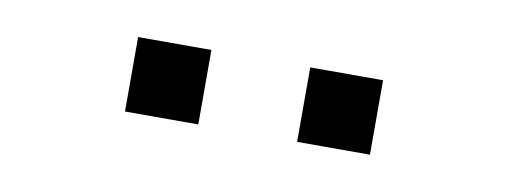

<svg xmlns="http://www.w3.org/2000/svg" viewBox="-27 -782 643 243"><g transform="rotate(10 294.5 -660.0)"><path d="M137 -612.8V-708.5H231.2V-612.8ZM358.2 -612.8V-708.5H451.8V-612.8Z"/></g></svg>

Font: Chivo Medium
Style: Regular
Weight: 500
Designer: Hector Gatti
Foundry: Omnibus-Type
Version: Version 2.002